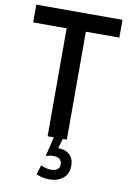

<svg xmlns="http://www.w3.org/2000/svg" viewBox="-100 -760 709 1053"><g transform="rotate(10 254.5 -234.0)"><path d="M201 0V-601H14.5V-700H494.5V-601H308V0ZM261.5 79 228.5 62.5Q239 59 249 56.8Q259 54.5 271 54.5Q311 54.5 334 76.5Q357 98.5 357 137.5Q357 183.5 326.5 207.5Q296 231.5 251.5 231.5Q227.5 231.5 209 226.8Q190.5 222 177.5 215.5L194 163.5Q208 170 222 173.8Q236 177.5 251.5 177.5Q273 177.5 285.8 168Q298.5 158.5 298.5 139.5Q298.5 121.5 287 111.2Q275.5 101 252 101Q241.5 101 231.2 102.8Q221 104.5 209.5 108L235.5 0H286Z"/></g></svg>

Font: Cabin SemiCondensedMedium
Style: Regular
Weight: 500
Width: 4
Designer: Pablo Impallari
Foundry: Pablo Impallari. http://www.impallari.com Igino Marini. http://www.ikern.com
Version: Version 3.001